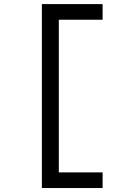

<svg xmlns="http://www.w3.org/2000/svg" viewBox="-20 -818 626 942"><path d="M185.5 104.5H483.4V27.8H268.6V-721.2H483.4V-797.9H185.5Z"/></svg>

Font: Cascadia Mono PL SemiLight
Style: Regular
Weight: 350
Monospace: yes
Designer: Aaron Bell
Foundry: Saja Typeworks
Version: Version 2404.023